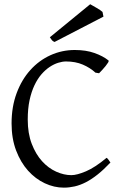

<svg xmlns="http://www.w3.org/2000/svg" viewBox="-20 -864 576 899"><path d="M497.1 -103Q465.8 -69.8 437.3 -47.1Q408.7 -24.4 382.1 -10.7Q355.5 2.9 329.8 8.8Q304.2 14.6 278.8 14.6Q233.4 14.6 189.7 -5.9Q146 -26.4 111.3 -64.9Q76.7 -103.5 55.4 -159.4Q34.2 -215.3 34.2 -286.1Q34.2 -364.3 57.9 -427.7Q81.5 -491.2 122.1 -536.1Q162.6 -581.1 216.3 -605.5Q270 -629.9 330.1 -629.9Q382.8 -629.9 422.6 -615.7Q462.4 -601.6 487.8 -581.1Q490.7 -578.6 486.3 -571.3Q481.9 -564 474.4 -554.7Q466.8 -545.4 458.3 -536.1Q449.7 -526.9 443.8 -521L426.8 -523.9Q401.9 -546.9 367.7 -561.5Q333.5 -576.2 289.1 -576.2Q272.5 -576.2 252.7 -570.1Q232.9 -564 212.9 -550.8Q192.9 -537.6 174.3 -516.4Q155.8 -495.1 141.4 -464.8Q127 -434.6 118.4 -394.8Q109.9 -355 109.9 -304.2Q109.9 -239.3 128.7 -190.4Q147.5 -141.6 177 -109.1Q206.5 -76.7 242.9 -60.3Q279.3 -43.9 314 -43.9Q340.3 -43.9 382.8 -62Q425.3 -80.1 479 -125Q481.4 -124 484.1 -120.8Q486.8 -117.7 489.3 -114.3Q491.7 -110.8 493.7 -107.7Q495.6 -104.5 497.1 -103ZM235.4 -667.5Q227.1 -670.9 223.4 -675.5Q219.7 -680.2 213.4 -689.5L402.3 -844.2Q407.2 -841.3 415.5 -836.7Q423.8 -832 432.6 -826.9Q441.4 -821.8 448.7 -816.9Q456.1 -812 460 -808.1L464.4 -786.1Z"/></svg>

Font: Gentium
Style: Regular
Weight: 400
Designer: J. Victor Gaultney
Version: Version 1.03; 2011; OFL 1.1 release